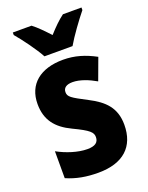

<svg xmlns="http://www.w3.org/2000/svg" viewBox="-146 -840 713 925"><g transform="rotate(-20 211.0 -378.0)"><path d="M142 -606H286C310 -648 359 -715 390 -753V-766H295C268 -746 244 -722 214 -689C184 -721 159 -747 134 -766H38V-753C69 -717 121 -646 142 -606ZM391 -165C391 -252 345 -297 269 -336C192 -376 178 -385 178 -409C178 -431 195 -443 226 -443C263 -443 306 -426 344 -404L385 -515C331 -544 280 -560 220 -560C103 -560 32 -502 32 -401C32 -319 72 -269 148 -233C228 -195 242 -180 242 -156C242 -128 223 -115 184 -115C136 -115 78 -134 33 -159V-21C83 1 135 10 195 10C323 10 391 -53 391 -165Z"/></g></svg>

Font: Noto Sans Thai Looped Condensed ExtraBold
Style: Regular
Weight: 800
Width: 3
Designer: Sasikarn Vongin, Ben Mitchell
Foundry: The Fontpad Ltd
Version: Version 1.001